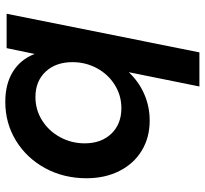

<svg xmlns="http://www.w3.org/2000/svg" viewBox="-44 -536 774 726"><g transform="rotate(-90 343.0 -173.0)"><path d="M32 -233Q32 -319 70 -389Q108 -459 174 -499.5Q240 -540 321 -540Q388 -540 434.5 -511.5Q481 -483 502 -429L524 -535H654L508 194H379L433 -73Q397 -35 350 -14.5Q303 6 250 6Q186 6 136.5 -24Q87 -54 59.5 -108.5Q32 -163 32 -233ZM471 -286Q471 -349 435 -387.5Q399 -426 339 -426Q291 -426 251 -401Q211 -376 187.5 -333Q164 -290 164 -240Q164 -177 200.5 -139Q237 -101 297 -101Q345 -101 385 -126Q425 -151 448 -193.5Q471 -236 471 -286Z"/></g></svg>

Font: TypoPRO Montserrat Alternates
Style: Italic
Weight: 500
Italic angle: -11.3°
Designer: Julieta Ulanovsky
Foundry: Julieta Ulanovsky
Version: Version 6.001